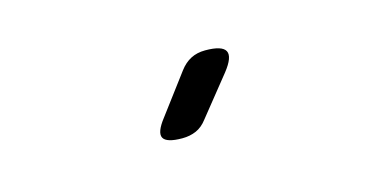

<svg xmlns="http://www.w3.org/2000/svg" viewBox="-32 -885 665 340"><g transform="rotate(-15 300.0 -715.0)"><path d="M318 -667Q309 -655 297.5 -650Q286 -645 272 -645Q243 -645 237.5 -655.5Q232 -666 250 -689L304 -761Q313 -773 324.5 -779Q336 -785 351 -785Q382 -785 388 -773.5Q394 -762 375 -738Z"/></g></svg>

Font: Maple Mono NL Light
Style: Regular
Weight: 300
Monospace: yes
Designer: subframe7536
Version: Version 7.000